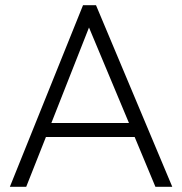

<svg xmlns="http://www.w3.org/2000/svg" viewBox="-20 -720 702 740"><path d="M18 0 300 -700H350L644 0H579L499 -192H157L81 0ZM178 -246H477L323 -614Z"/></svg>

Font: Geologica Thin Roman Thin
Style: Regular
Weight: 250
Version: Version 1.010;gftools[0.9.28]